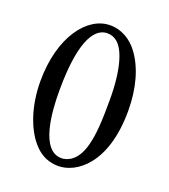

<svg xmlns="http://www.w3.org/2000/svg" viewBox="-118 -696 700 793"><g transform="rotate(20 232.5 -300.0)"><path d="M228 10C305 10 422 -68 422 -303C422 -402 398 -487 354 -545C328 -580 286 -610 232 -610C133 -610 39 -492 39 -294C39 -187 72 -87 127 -32C155 -4 189 10 228 10ZM232 -575C249 -575 265 -569 277 -558C308 -532 335 -456 335 -322C335 -230 332 -167 318 -116C296 -34 247 -25 229 -25C136 -25 126 -196 126 -283C126 -529 187 -575 232 -575Z"/></g></svg>

Font: Libertinus Serif
Style: Regular
Weight: 400
Designer: Philipp H. Poll, Khaled Hosny
Foundry: Caleb Maclennan
Version: Version 7.050;RELEASE